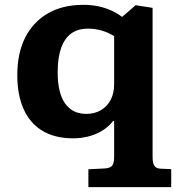

<svg xmlns="http://www.w3.org/2000/svg" viewBox="-20 -558 744 794"><path d="M345.5 216V142L414.5 138.5Q436.5 137 444.2 126.5Q452 116 452 90V-58H448Q428.5 -33 401.7 -17Q375 -1 344.7 6.5Q314.5 14 283 14Q207 14 155.5 -17Q104 -48 77.7 -106.8Q51.5 -165.5 51.5 -247.5Q51.5 -338.5 84.5 -403.3Q117.5 -468 178.5 -503Q239.5 -538 324.5 -538Q357 -538 385 -532.3Q413 -526.5 438 -515.5Q463 -504.5 485 -488L541 -536.5L611 -525.5V90Q611 118 618.8 128.2Q626.5 138.5 642.5 139.5L688 141.5V216ZM337 -87Q371.5 -87 397.5 -102.5Q423.5 -118 437.7 -145.3Q452 -172.5 452 -209V-408.5Q429.5 -423 402 -431.2Q374.5 -439.5 343 -439.5Q302 -439.5 274.5 -419.5Q247 -399.5 232.8 -359.5Q218.5 -319.5 218.5 -259Q218.5 -173.5 249 -130.3Q279.5 -87 337 -87Z"/></svg>

Font: Literata Variable Black
Style: Regular
Weight: 900
Designer: Latin by Veronika Burian and Jose Scaglione. Greek by Irene Vlachou. Cyrillic by Vera Evstafieva.
Foundry: TypeTogether
Version: Version 3.021